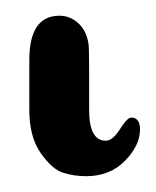

<svg xmlns="http://www.w3.org/2000/svg" viewBox="-20 26 197 243"><path d="M17.1 102.1Q17.1 45.9 55.2 45.9Q68.4 45.9 78.6 54.9Q88.9 64 91.8 80.1Q92.8 85 92.8 110.8V165Q92.8 204.1 113.8 204.1Q122.6 204.1 131.8 189.5Q141.1 174.8 146 174.8Q157.2 174.8 157.2 189.9Q157.2 210 138.2 229.5Q119.1 249 88.9 249Q73.7 249 59.8 244.6Q45.9 240.2 31.5 219.7Q17.1 199.2 17.1 165Z"/></svg>

Font: CMU Serif Upright Italic
Style: UprightItalic
Weight: 500
Version: Version 0.7.0